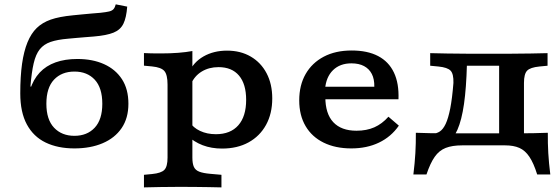

<svg xmlns="http://www.w3.org/2000/svg" viewBox="-20 -655 2509 862"><path d="M314 11.3Q239.5 11.3 184.8 -15.1Q130.2 -41.5 100.6 -96.3Q71 -151 71 -235.8Q71 -311.8 79 -368.5Q87.1 -425.2 103.5 -465.2Q119.9 -505.1 145 -529.4Q170.1 -553.7 207.8 -567Q245.6 -580.3 307.7 -586.3Q328.6 -588.7 350.2 -590.5Q371.7 -592.4 392.7 -594.4Q413.8 -596.4 431.1 -597.6Q456.8 -600.4 470.1 -603.6Q483.4 -606.8 489.8 -614.2Q496.1 -621.6 499.7 -635.5L551.1 -625.3Q547.4 -575.7 533.9 -548.2Q520.4 -520.8 489.5 -508.4Q458.6 -495.9 401.4 -491.1Q379.4 -489.6 359.8 -487.8Q340.2 -486 322.1 -484.6Q304.1 -483.2 284.9 -481.2Q237.5 -477.2 206.9 -466.7Q176.4 -456.1 158.5 -433.6Q140.6 -411.2 131.2 -370.8Q121.8 -330.4 116.6 -266.4H130.1L114.7 -251.6Q129.5 -298.4 158.1 -329.1Q186.8 -359.8 229.4 -375Q272 -390.2 326.9 -390.2Q396 -390.2 447.4 -366.9Q498.8 -343.7 527.7 -299.2Q556.5 -254.7 556.5 -189.2Q556.5 -124.6 526.1 -79.9Q495.6 -35.2 440.9 -12Q386.3 11.3 314 11.3ZM314 -45.2Q371.1 -45.2 405.2 -81.7Q439.3 -118.2 439.3 -189.2Q439.3 -260.6 405.4 -297.2Q371.4 -333.7 314.3 -333.7Q256.9 -333.7 222.5 -297.4Q188.2 -261 188.2 -189.2Q188.2 -118.2 222.7 -81.7Q257.3 -45.2 314 -45.2Z M787.9 183.9Q739.5 183.9 701 184.7Q662.5 185.5 626.3 186.3V129.8L662.9 126.3Q703.8 122.3 718 107.5Q732.2 92.7 732.2 52.6V-208.2H843.7V52.6Q843.7 79.5 850.5 94.3Q857.2 109.1 875 115.9Q892.7 122.7 924.2 125.4L974.2 129.8V186.3Q946.8 185.5 917.8 185.1Q888.8 184.7 857 184.3Q825.2 183.9 787.9 183.9ZM999.2 -427.7Q1060.1 -427.7 1105.7 -401Q1151.4 -374.4 1176.8 -326.2Q1202.3 -278 1202.3 -213.1Q1202.3 -144.9 1174.4 -94.3Q1146.5 -43.7 1095.9 -15.8Q1045.3 12 976.9 12Q929.3 12 889.9 -3Q850.6 -18 820.1 -46.9L830.9 -108.1Q847 -81.8 878.3 -67.2Q909.5 -52.5 949.3 -52.5Q1014.7 -52.5 1049.9 -92.5Q1085.1 -132.4 1085.1 -206.8Q1085.1 -277.6 1053.1 -315.6Q1021.1 -353.6 961.1 -353.6Q918.3 -353.6 885.8 -333.9Q853.4 -314.2 837.5 -277.9L828 -328.6Q848.1 -375.5 893.6 -401.6Q939.2 -427.7 999.2 -427.7ZM732.2 -208.2V-275Q732.2 -319.4 718 -336.1Q703.8 -352.7 662.9 -356.7L626.3 -360.2V-416.7Q641.5 -415.9 658.2 -415.5Q674.9 -415.1 701.6 -415.1Q744.2 -415.1 780 -417.9Q815.8 -420.7 843.7 -425.9V-416.7V-208.2Z M1557 11.3Q1485.9 11.3 1433.1 -14.6Q1380.4 -40.4 1351.9 -88.9Q1323.4 -137.3 1323.4 -204.3Q1323.4 -272.4 1352.1 -322.6Q1380.9 -372.8 1433.7 -400.6Q1486.4 -428.3 1558.8 -428.3Q1629.9 -428.3 1677.6 -403.3Q1725.3 -378.3 1748.5 -329.5Q1771.8 -280.8 1769 -209.2H1401.1L1399.4 -265.6H1660.5Q1661.2 -299.8 1649.3 -322.9Q1637.4 -346.1 1614.4 -358.3Q1591.4 -370.6 1557.6 -370.6Q1506.4 -370.6 1475 -339.9Q1443.6 -309.1 1439.3 -254.1L1442.6 -249.5Q1441.8 -243.4 1441.2 -236.1Q1440.6 -228.8 1440.6 -219.2Q1440.6 -144.5 1476.4 -106.3Q1512.2 -68.1 1580.7 -68.1Q1625.7 -68.1 1660.6 -83.4Q1695.4 -98.8 1723.9 -131L1770.7 -90.9Q1735.9 -40.8 1681.5 -14.8Q1627.2 11.3 1557 11.3Z M2054.7 -2.4Q2010.3 -2.4 1980.9 9.1Q1951.5 20.7 1931.7 49Q1911.8 77.2 1894.7 128.2H1835.9Q1842.2 77.2 1844.8 32.7Q1847.4 -11.9 1847 -58.9Q1881.2 -57.6 1914.7 -57Q1948.1 -56.5 1982.3 -56.5H2054.7H2251V-2.4ZM1908.2 11.3 1920.8 -54.8Q1939.5 -54.8 1954.5 -64.7Q1969.4 -74.5 1981 -99.1Q1992.6 -123.7 2001.4 -168.1Q2010.1 -212.6 2015.7 -282.7Q2016.9 -323.1 2002.9 -337.8Q1989 -352.4 1948.1 -356.4L1911.4 -359.9V-416.4Q1947.7 -415.6 1986.1 -414.8Q2024.6 -413.9 2073.1 -413.9H2079.9H2275.9H2276.7Q2325.1 -413.9 2363.8 -414.8Q2402.5 -415.6 2438.3 -416.4V-359.9L2401.7 -356.4Q2360.8 -352.4 2346.6 -337.8Q2332.4 -323.1 2332.4 -282.7V-208.2H2220.9V-368.6L2233.6 -359.9H2065.4L2076.3 -365.6Q2073.5 -260.4 2063.2 -188.4Q2052.9 -116.3 2033.6 -72.2Q2014.3 -28.1 1983.4 -8.4Q1952.6 11.3 1908.2 11.3ZM2220.9 -2.4V-208.2H2332.4V-2.4ZM2220.9 -2.4 2221.7 -10.5 2234.5 -56.5H2248.1H2307.1Q2340.6 -56.5 2373.5 -57Q2406.3 -57.6 2439.5 -58.9Q2439 -11.9 2441.6 32.7Q2444.2 77.2 2450.6 128.2H2391.7Q2375.8 77.2 2356.8 49Q2337.9 20.7 2311.9 9.1Q2285.8 -2.4 2248.1 -2.4Z"/></svg>

Font: Playfair 5pt SemiExpanded Light
Style: Regular
Weight: 300
Width: 6
Designer: Claus Eggers Sørensen
Foundry: Claus Eggers Sørensen
Version: Version 2.203